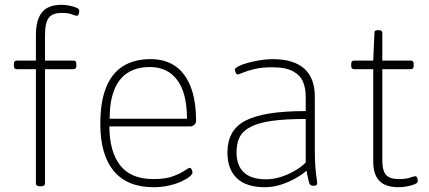

<svg xmlns="http://www.w3.org/2000/svg" viewBox="-20 -776 1791 802"><path d="M146 2Q138 2 134 -1Q130 -4 130 -10V-487H50Q38 -487 38 -501V-509Q38 -523 50 -523H130V-629Q130 -674 142 -702Q154 -730 177.5 -743Q201 -756 236 -756Q252 -756 269.5 -752.5Q287 -749 299 -744Q311 -739 311 -732Q311 -729 310.5 -725.5Q310 -722 309 -718.5Q308 -715 306 -712.5Q304 -710 302 -710Q295 -710 280.5 -716Q266 -722 237 -722Q200 -722 184 -702Q168 -682 168 -629V-523H287Q299 -523 299 -509V-501Q299 -487 287 -487H168V-10Q168 -4 164 -1Q160 2 152 2Z M621 6Q512 6 455.5 -61.5Q399 -129 399 -259Q399 -349 422.5 -409Q446 -469 493 -499Q540 -529 609 -529Q670 -529 712 -500Q754 -471 776.5 -413.5Q799 -356 799 -270Q799 -265 796 -260Q793 -255 787.5 -251.5Q782 -248 776 -248H437Q437 -144 481.5 -86Q526 -28 621 -28Q672 -28 703.5 -40Q735 -52 751.5 -63.5Q768 -75 773 -75Q776 -75 778.5 -71.5Q781 -68 782.5 -63Q784 -58 784 -55Q784 -48 771 -37.5Q758 -27 735.5 -17Q713 -7 683.5 -0.5Q654 6 621 6ZM438 -280H761Q761 -387 720.5 -441.5Q680 -496 606 -496Q551 -496 513.5 -472Q476 -448 457 -400Q438 -352 438 -280Z M1086 6Q1009 6 969.5 -31.5Q930 -69 930 -139Q930 -185 948 -218Q966 -251 1004.5 -271.5Q1043 -292 1105.5 -302Q1168 -312 1257 -312V-374Q1257 -406 1246 -433.5Q1235 -461 1204.5 -478Q1174 -495 1117 -495Q1073 -495 1042.5 -487.5Q1012 -480 994.5 -472.5Q977 -465 972 -465Q970 -465 968 -467Q966 -469 964.5 -472.5Q963 -476 962 -479.5Q961 -483 961 -485Q961 -491 976 -499Q991 -507 1015 -513.5Q1039 -520 1066 -524.5Q1093 -529 1118 -529Q1164 -529 1197.5 -518.5Q1231 -508 1252.5 -488Q1274 -468 1284.5 -439Q1295 -410 1295 -373V-150Q1295 -106 1297.5 -76.5Q1300 -47 1302.5 -31.5Q1305 -16 1305 -12Q1305 -9 1304 -6.5Q1303 -4 1301 -2.5Q1299 -1 1296 -0.5Q1293 0 1289 0Q1281 0 1276.5 -3.5Q1272 -7 1269 -20.5Q1266 -34 1260 -63Q1244 -48 1216 -32Q1188 -16 1154.5 -5Q1121 6 1086 6ZM1092 -27Q1120 -27 1150 -36Q1180 -45 1208.5 -61Q1237 -77 1257 -97V-279Q1171 -279 1115 -271Q1059 -263 1026.5 -246Q994 -229 981 -203Q968 -177 968 -140Q968 -85 998.5 -56Q1029 -27 1092 -27Z M1645 6Q1610 6 1586.5 -5Q1563 -16 1551 -40Q1539 -64 1539 -101V-487H1459Q1447 -487 1447 -501V-509Q1447 -523 1459 -523H1539L1544 -638Q1544 -645 1547.5 -647.5Q1551 -650 1559 -650H1562Q1570 -650 1573.5 -647Q1577 -644 1577 -638V-523H1696Q1708 -523 1708 -509V-501Q1708 -487 1696 -487H1577V-107Q1577 -62 1593 -45Q1609 -28 1646 -28Q1677 -28 1693 -34Q1709 -40 1716 -40Q1718 -40 1720 -37.5Q1722 -35 1723 -31.5Q1724 -28 1724.5 -24.5Q1725 -21 1725 -18Q1725 -12 1712 -6.5Q1699 -1 1680.5 2.5Q1662 6 1645 6Z"/></svg>

Font: Asap Thin
Style: Regular
Weight: 250
Designer: Pablo Cosgaya
Foundry: Omnibus-Type
Version: Version 3.001